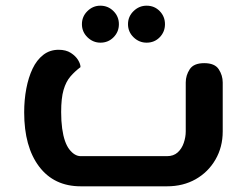

<svg xmlns="http://www.w3.org/2000/svg" viewBox="-20 -655 868 675"><path d="M264 0Q170 0 117.5 -69.5Q65 -139 65 -260Q65 -304 72.5 -343.5Q80 -383 94.5 -413.5Q109 -444 132 -462Q155 -480 186 -480Q212 -480 229 -469Q246 -458 254.5 -444Q263 -430 263 -419Q243 -404 227.5 -386Q212 -368 203.5 -339Q195 -310 195 -261Q195 -229 198.5 -203.5Q202 -178 208.5 -159.5Q215 -141 224 -129.5Q233 -118 243 -112Q253 -106 264 -106H567Q590 -106 604.5 -119Q619 -132 626 -152.5Q633 -173 633 -193V-365Q633 -390 647 -411.5Q661 -433 698 -433Q735 -433 749 -411.5Q763 -390 763 -365V-193Q763 -138 737.5 -94Q712 -50 668 -25Q624 0 567 0ZM495.4 -505Q469 -505 449.5 -524Q430 -543 430 -570Q430 -596.9 449.5 -615.9Q469 -635 495.4 -635Q523 -635 541.5 -615.9Q560 -596.9 560 -570Q560 -543 541.5 -524Q523 -505 495.4 -505ZM333.2 -505Q307 -505 287.5 -524Q268 -543 268 -570Q268 -596.9 287.3 -615.9Q306.6 -635 332.7 -635Q360 -635 379 -615.9Q398 -596.9 398 -570Q398 -543 379.2 -524Q360.5 -505 333.2 -505Z"/></svg>

Font: El Messiri
Style: Regular
Weight: 400
Designer: Mohamed Gaber
Foundry: Kief Type Foundry
Version: Version 2.020